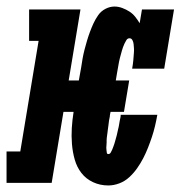

<svg xmlns="http://www.w3.org/2000/svg" viewBox="-50 -559 570 587"><path d="M281 8Q256 8 234.5 -2Q213 -12 199 -30Q185 -48 178.5 -71Q172 -94 170 -118.5Q168 -143 169.5 -167.5Q171 -192 175 -217H144L108 0H-30V-96H12L68 -434H39V-530H196L160 -313H191L198 -352Q200 -366 202.5 -380Q205 -394 208.5 -407.5Q212 -421 216 -434.5Q220 -448 225 -461.5Q230 -475 236 -488Q242 -501 250.5 -513Q259 -525 272.5 -532Q286 -539 300 -539Q312 -539 324 -534.5Q336 -530 346 -523.5Q356 -517 363.5 -507.5Q371 -498 377 -488L384 -530H482L452 -349H354Q355 -355 356 -361.5Q357 -368 357.5 -374Q358 -380 358.5 -386.5Q359 -393 359.5 -399.5Q360 -406 359.5 -412Q359 -418 358.5 -424Q358 -430 355 -436Q352 -442 346 -442Q340 -442 336.5 -436.5Q333 -431 330.5 -425.5Q328 -420 326 -414.5Q324 -409 322.5 -403.5Q321 -398 319.5 -392.5Q318 -387 316.5 -381.5Q315 -376 314 -370.5Q313 -365 312 -359.5Q311 -354 310 -348Q309 -342 308 -337L304 -313H345L329 -217H288L286 -207Q286 -203 285 -199Q284 -195 283.5 -191.5Q283 -188 282.5 -184Q282 -180 281.5 -176Q281 -172 280.5 -168.5Q280 -165 279.5 -161Q279 -157 278.5 -153Q278 -149 277.5 -145.5Q277 -142 276.5 -138Q276 -134 276 -130.5Q276 -127 276 -123Q276 -119 275.5 -115Q275 -111 275 -107.5Q275 -104 275.5 -100.5Q276 -97 276.5 -92.5Q277 -88 281 -88Q286 -88 288.5 -92.5Q291 -97 293 -101.5Q295 -106 296.5 -110.5Q298 -115 299.5 -119Q301 -123 302 -127.5Q303 -132 304.5 -136.5Q306 -141 307 -145.5Q308 -150 309 -154.5Q310 -159 311 -163.5Q312 -168 313 -172Q314 -176 314.5 -180.5Q315 -185 316 -189.5Q317 -194 318 -198.5Q319 -203 319 -208H431Q428 -191 424 -174Q420 -157 414.5 -140.5Q409 -124 402.5 -107.5Q396 -91 388 -75.5Q380 -60 369.5 -45Q359 -30 345.5 -17.5Q332 -5 315 1.5Q298 8 281 8Z"/></svg>

Font: Iosevka Curly Slab Oblique
Style: Bold
Weight: 700
Italic angle: -9°
Monospace: yes
Designer: Belleve Invis
Foundry: Belleve Invis
Version: Version 11.1.0; ttfautohint (v1.8.3)